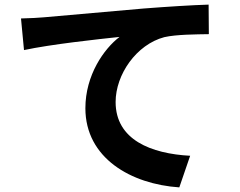

<svg xmlns="http://www.w3.org/2000/svg" viewBox="-20 -768 1040 832"><path d="M71 -688 84 -551C200 -576 404 -598 498 -608C431 -557 350 -443 350 -299C350 -83 548 30 757 44L804 -93C635 -102 481 -162 481 -326C481 -445 571 -575 692 -607C745 -619 831 -619 885 -620L884 -748C814 -746 704 -739 601 -731C418 -715 253 -700 170 -693C150 -691 111 -689 71 -688Z"/></svg>

Font: Noto Sans Mono CJK TC
Style: Bold
Weight: 700
Designer: Ryoko NISHIZUKA 西塚涼子 (kana, bopomofo & ideographs); Paul D. Hunt (Latin, Greek & Cyrillic); Sandoll Communications 산돌커뮤니
Foundry: Adobe
Version: Version 2.004;hotconv 1.0.118;makeotfexe 2.5.65603